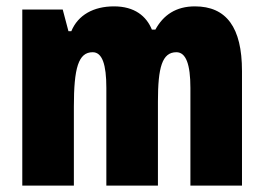

<svg xmlns="http://www.w3.org/2000/svg" viewBox="-20 -583 829 603"><path d="M592 -563C533 -563 493 -536 468 -490H457C440 -532 403 -563 338 -563C274 -563 225 -536 204 -485H195L177 -553H50V0H212V-248C212 -369 226 -419 271 -419C301 -419 314 -381 314 -307V0H476V-264C476 -371 489 -419 534 -419C564 -419 578 -381 578 -307V0H740V-360C740 -497 691 -563 592 -563Z"/></svg>

Font: Noto Sans Oriya ExtCond Blk
Style: Regular
Weight: 900
Width: 2
Designer: Amélie Bonet and Sol Matas
Foundry: Google LLC
Version: Version 2.006